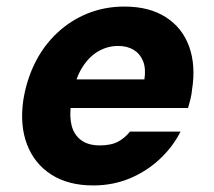

<svg xmlns="http://www.w3.org/2000/svg" viewBox="-20 -553 651 585"><path d="M264 12Q188 12 136.5 -21Q85 -54 62.5 -112.5Q40 -171 51 -248Q61 -310 87 -362Q113 -414 154 -452.5Q195 -491 247 -512Q299 -533 359 -533Q435 -533 485.5 -500.5Q536 -468 556.5 -410.5Q577 -353 565 -279Q564 -266 560.5 -252Q557 -238 553 -224H152L168 -311H420Q425 -344 416 -366.5Q407 -389 387.5 -401Q368 -413 340 -413Q308 -413 280 -397Q252 -381 231.5 -349Q211 -317 202 -268L197 -238Q191 -200 198 -171.5Q205 -143 226.5 -126.5Q248 -110 284 -110Q319 -110 340 -121.5Q361 -133 376 -152H530Q507 -106 467 -68.5Q427 -31 375.5 -9.5Q324 12 264 12Z"/></svg>

Font: DM Sans 10pt Black
Style: Italic
Weight: 900
Italic angle: -10°
Version: Version 4.004;gftools[0.9.30]